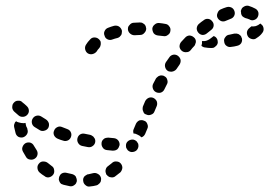

<svg xmlns="http://www.w3.org/2000/svg" viewBox="-20 -652 970 692"><path d="M284 -16Q281 -12 280 -8Q279 -3 280 1Q281 10 289 16Q296 22 305 20Q317 19 328 16Q332 15 335 12Q339 9 341 6Q344 2 344 -3Q345 -7 344 -11Q341 -21 333 -25Q325 -30 316 -28Q308 -26 299 -24Q294 -24 291 -21Q287 -19 284 -16ZM195 -18Q194 -17 194 -16Q194 -15 193 -14Q193 -14 193 -13Q192 -9 192 -4Q193 0 195 4Q197 8 201 11Q205 13 209 14Q220 17 231 19Q235 20 240 19Q244 18 248 15Q251 13 254 9Q256 5 257 1Q257 -4 256 -8Q255 -12 253 -16Q250 -20 246 -22Q243 -24 238 -25Q229 -27 220 -29Q213 -31 205 -28Q198 -25 195 -18ZM399 -70Q409 -70 415 -63Q421 -56 421 -47Q420 -38 414 -31Q405 -24 396 -17Q393 -14 388 -13Q384 -12 380 -13Q375 -13 371 -16Q367 -18 365 -22Q364 -22 364 -22Q364 -23 363 -23Q363 -25 362 -27Q359 -34 361 -41Q363 -49 369 -53Q376 -58 383 -64Q390 -71 399 -70ZM135 -70Q131 -70 127 -68Q123 -66 120 -62Q114 -55 115 -46Q116 -36 123 -30Q131 -23 141 -17Q144 -14 149 -13Q153 -12 157 -13Q162 -14 166 -17Q169 -19 172 -23Q177 -30 175 -40Q174 -49 166 -54Q159 -59 152 -65Q148 -68 144 -69Q140 -70 135 -70ZM72 -136Q64 -131 61 -122Q58 -114 63 -105Q68 -96 74 -86Q79 -78 88 -77Q97 -75 105 -80Q113 -85 115 -94Q117 -103 112 -111Q107 -118 102 -127Q98 -135 89 -138Q80 -140 72 -136ZM479 -125Q479 -130 478 -134Q476 -138 473 -142Q470 -145 466 -147Q462 -149 458 -149Q448 -149 441 -143Q434 -137 434 -128Q434 -123 435 -119Q437 -115 440 -111Q443 -108 447 -106Q451 -104 455 -104Q465 -104 472 -110Q478 -116 479 -125ZM403 -114Q406 -117 408 -121Q410 -125 411 -129Q412 -138 406 -146Q400 -153 391 -154L370 -156Q366 -156 362 -155Q357 -154 354 -151Q350 -148 348 -144Q346 -140 346 -136Q345 -127 351 -119Q356 -112 366 -111L386 -109Q391 -109 395 -110Q399 -111 403 -114ZM323 -139Q324 -144 323 -148Q322 -153 319 -156Q317 -160 313 -162Q309 -165 305 -166Q295 -168 285 -170Q276 -172 268 -167Q261 -162 259 -153Q257 -144 262 -136Q267 -128 276 -126Q286 -124 296 -122Q306 -120 313 -125Q321 -130 323 -139ZM236 -159Q239 -168 235 -176Q231 -184 222 -187Q213 -191 204 -194Q195 -198 187 -194Q178 -190 175 -181Q171 -173 175 -164Q179 -156 188 -152Q197 -148 208 -145Q216 -142 225 -146Q233 -150 236 -159ZM79 -185Q82 -176 77 -168Q72 -160 63 -157Q54 -155 46 -159Q38 -164 36 -173Q33 -184 31 -194Q30 -199 31 -203Q32 -207 34 -211Q35 -212 36 -213Q37 -214 38 -215Q42 -212 47 -211Q56 -208 66 -208Q69 -209 72 -209Q72 -206 73 -203Q74 -196 78 -190Q79 -187 79 -185ZM490 -157Q490 -157 490 -157Q495 -159 498 -162Q501 -165 503 -169L511 -188Q513 -192 513 -196Q513 -201 511 -205Q510 -209 507 -212Q504 -216 499 -217Q495 -219 491 -219Q486 -219 482 -218Q478 -216 475 -213Q472 -210 470 -206L462 -187Q460 -183 460 -179Q460 -175 461 -171Q468 -171 475 -167Q483 -164 490 -157Q490 -157 490 -157ZM154 -191Q158 -199 156 -208Q153 -217 145 -222Q137 -227 129 -232Q121 -237 112 -235Q103 -233 98 -225Q93 -217 95 -208Q97 -199 105 -194Q114 -188 123 -183Q131 -178 140 -181Q149 -183 154 -191ZM79 -239Q85 -246 84 -255Q83 -264 76 -270Q69 -277 61 -283Q55 -290 45 -289Q36 -289 30 -282Q27 -279 25 -274Q24 -270 24 -266Q24 -261 26 -257Q28 -253 31 -250Q39 -243 47 -236Q54 -230 64 -231Q73 -232 79 -239ZM496 -251Q497 -247 500 -243Q504 -240 508 -239Q516 -235 525 -239Q534 -242 537 -251L545 -270Q548 -278 545 -287Q541 -295 533 -299Q524 -303 515 -299Q507 -295 503 -287L495 -268Q494 -264 494 -259Q494 -255 496 -251ZM542 -320Q550 -316 559 -318Q568 -321 572 -329Q577 -338 581 -347Q586 -355 583 -364Q581 -373 573 -377Q569 -380 564 -380Q560 -381 555 -379Q551 -378 548 -375Q544 -372 542 -369Q537 -359 532 -350Q528 -342 531 -333Q534 -324 542 -320ZM584 -397Q588 -394 593 -394Q597 -393 601 -394Q606 -395 609 -397Q613 -399 616 -403Q621 -411 627 -419Q632 -427 631 -436Q629 -445 621 -451Q614 -456 605 -455Q595 -453 590 -445Q584 -437 578 -428Q573 -420 575 -411Q577 -402 584 -397ZM342 -504Q340 -506 338 -509Q338 -510 337 -510Q337 -511 336 -511Q330 -517 320 -517Q311 -517 305 -510Q296 -501 290 -491Q285 -483 287 -474Q289 -465 296 -460Q304 -455 313 -457Q322 -459 328 -466Q332 -473 338 -479Q342 -484 343 -491Q344 -498 342 -504ZM635 -469Q642 -463 652 -464Q661 -464 667 -471Q673 -479 680 -486Q683 -489 684 -494Q686 -498 686 -502Q686 -507 684 -511Q682 -515 678 -518Q671 -524 662 -524Q653 -523 647 -516Q640 -509 633 -501Q627 -494 627 -484Q628 -475 635 -469ZM712 -483Q715 -481 719 -481Q730 -479 741 -479Q746 -479 750 -480Q754 -482 757 -485Q761 -488 763 -492Q765 -496 765 -500Q765 -508 761 -514Q757 -520 750 -522Q746 -519 741 -515Q734 -509 726 -506Q718 -503 708 -504Q708 -504 708 -503Q709 -495 706 -487Q709 -484 712 -483ZM852 -513Q852 -514 852 -514Q852 -515 851 -515Q851 -517 850 -519Q847 -525 840 -529Q833 -532 825 -531Q816 -529 807 -527Q797 -526 792 -518Q786 -511 788 -502Q789 -492 796 -487Q804 -481 813 -483Q824 -484 835 -487Q844 -489 849 -496Q854 -504 852 -513ZM417 -526Q419 -530 419 -534Q420 -539 419 -543Q416 -552 408 -557Q400 -561 391 -559Q380 -556 370 -552Q361 -549 357 -540Q353 -532 357 -523Q358 -519 361 -515Q364 -512 368 -510Q372 -508 377 -508Q381 -508 386 -510Q394 -513 403 -515Q407 -516 411 -519Q414 -522 417 -526ZM922 -564Q921 -565 920 -566Q919 -566 918 -567Q911 -561 902 -558Q894 -556 886 -557Q883 -554 880 -552Q872 -546 870 -537Q869 -528 874 -520Q879 -513 889 -511Q898 -509 905 -515Q918 -523 925 -533Q931 -540 930 -549Q929 -559 922 -564ZM594 -540Q596 -550 590 -557Q585 -565 575 -566Q565 -568 554 -569Q545 -570 538 -564Q530 -558 529 -549Q529 -540 534 -532Q540 -525 550 -524Q559 -523 568 -522Q578 -520 585 -526Q593 -531 594 -540ZM507 -549Q506 -554 505 -558Q503 -562 500 -565Q496 -568 492 -570Q488 -571 483 -571Q473 -571 462 -570Q458 -570 454 -568Q450 -566 447 -562Q444 -559 442 -555Q441 -551 441 -546Q442 -537 449 -531Q456 -525 465 -525Q475 -526 485 -526Q494 -526 500 -533Q507 -540 507 -549ZM695 -534Q701 -527 710 -526Q719 -526 726 -532Q734 -538 741 -544Q749 -550 750 -559Q751 -568 745 -575Q739 -583 730 -584Q721 -585 714 -579Q705 -573 697 -566Q690 -560 689 -550Q689 -541 695 -534ZM764 -588Q768 -580 777 -576Q786 -573 794 -577Q803 -581 811 -584Q820 -587 824 -595Q828 -603 825 -612Q822 -621 814 -625Q805 -629 796 -626Q786 -623 775 -618Q767 -614 764 -605Q760 -596 764 -588ZM876 -631Q889 -627 900 -621Q908 -617 911 -608Q913 -599 909 -591Q905 -583 896 -580Q887 -577 879 -582Q872 -585 864 -587Q859 -589 854 -593Q850 -597 849 -603Q849 -608 848 -612Q848 -613 848 -613Q848 -614 849 -615Q851 -624 859 -628Q867 -633 876 -631Z"/></svg>

Font: FRB American Cursive Guidelines Arrows Dashed Extrabold
Style: Bold Italic
Weight: 800
Italic angle: -25°
Version: Version 2.0;Modular Font Editor K font №1